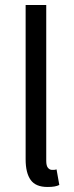

<svg xmlns="http://www.w3.org/2000/svg" viewBox="-20 -732 295 764"><path d="M169 12Q122 12 102 -16Q82 -44 82 -98V-712H164V-92Q164 -72 171 -64Q178 -56 187 -56Q191 -56 194.5 -56Q198 -56 205 -58L216 4Q208 8 197 10Q186 12 169 12Z"/></svg>

Font: TypoPRO Source Sans Pro
Style: Regular
Weight: 400
Designer: Paul D. Hunt
Foundry: Adobe Systems Incorporated
Version: Version 2.020;PS 2.000;hotconv 1.0.86;makeotf.lib2.5.63406